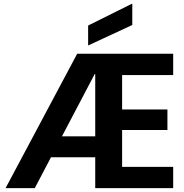

<svg xmlns="http://www.w3.org/2000/svg" viewBox="-20 -980 958 1000"><path d="M9 0 382 -700H882V-589H616V-410H852V-303H616V-111H882V0H476V-594H473L161 0ZM140 -161 182 -270H535L562 -161ZM439 -743V-847L666 -960H669V-850Z"/></svg>

Font: DM Sans 36pt ExtraBold
Style: Regular
Weight: 800
Designer: Colophon Foundry, Jonny Pinhorn
Foundry: Colophon Foundry
Version: Version 4.004;gftools[0.9.30]